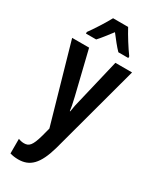

<svg xmlns="http://www.w3.org/2000/svg" viewBox="-250 -831 926 1138"><g transform="rotate(30 212.5 -262.0)"><path d="M265 -765H162C142 -727 93 -650 68 -617V-606H138C158 -627 186 -664 213 -699C240 -664 267 -629 290 -606H358V-617C328 -658 289 -720 265 -765ZM10 -543 162 -10 147 47C125 126 108 141 74 141C62 141 48 138 36 133V233C53 238 71 241 93 241C171 241 219 196 255 69L420 -543H306L236 -248C227 -214 222 -188 218 -160H215C213 -179 209 -203 198 -248L126 -543Z"/></g></svg>

Font: Noto Sans Hebrew ExtraCondensed SemiBold
Style: Regular
Weight: 600
Width: 2
Designer: Ben Nathan
Foundry: Google LLC
Version: Version 3.001